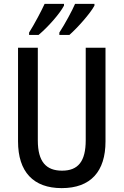

<svg xmlns="http://www.w3.org/2000/svg" viewBox="-20 -960 637 990"><path d="M467 -931V-940H367C353 -907 316 -838 286 -792V-780H338C379 -816 446 -891 467 -931ZM310 -931V-940H210C194 -905 160 -840 130 -792V-780H179C228 -821 288 -889 310 -931ZM524 -231V-714H422V-237C422 -128 383 -80 300 -80C218 -80 175 -126 175 -236V-714H73V-231C73 -74 152 10 298 10C448 10 524 -76 524 -231Z"/></svg>

Font: Noto Sans Gujarati UI Condensed Medium
Style: Regular
Weight: 500
Width: 3
Designer: Jelle Bosma - Monotype Design Team, Universal Thirst
Foundry: Monotype Imaging Inc.
Version: Version 2.106